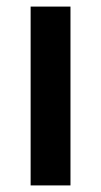

<svg xmlns="http://www.w3.org/2000/svg" viewBox="-20 -563 307 583"><path d="M194 0V-543H73V0Z"/></svg>

Font: Noto Sans Arabic SemCond SemBd
Style: Regular
Weight: 600
Width: 4
Designer: Monotype Design Team, Nadine Chahine, Nizar Qandah and Khaled Hosny
Foundry: Monotype Imaging Inc.
Version: Version 2.012